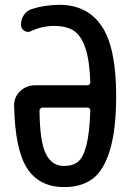

<svg xmlns="http://www.w3.org/2000/svg" viewBox="-20 -760 540 790"><path d="M154.3 -317.4Q150.4 -317.4 146.5 -313.5Q142.6 -309.6 142.6 -305.7Q143.6 -177.7 168.5 -127.4Q193.4 -77.1 243.2 -77.1Q280.3 -77.1 301.8 -95.2Q323.2 -113.3 335.9 -163.6Q348.6 -213.9 351.6 -305.7Q351.6 -309.6 348.6 -313.5Q345.7 -317.4 340.8 -317.4ZM244.1 9.8Q142.6 9.8 92.3 -66.4Q42 -142.6 38.1 -324.2Q37.1 -360.4 63 -384.8Q88.9 -409.2 125 -409.2H340.8Q344.7 -409.2 348.1 -412.6Q351.6 -416 351.6 -420.9Q348.6 -511.7 331.1 -563Q313.5 -614.3 283.2 -633.8Q252.9 -653.3 202.1 -653.3Q153.3 -653.3 107.4 -631.8Q93.8 -625 80.1 -633.3Q66.4 -641.6 66.4 -658.2Q66.4 -680.7 78.1 -698.2Q89.8 -715.8 110.4 -722.7Q161.1 -739.3 223.6 -740.2Q339.8 -740.2 398.9 -651.9Q458 -563.5 458 -365.2Q458 -229.5 433.1 -145Q408.2 -60.5 362.3 -25.4Q316.4 9.8 244.1 9.8Z"/></svg>

Font: Rounded-X Mgen+ 1mn medium
Style: Regular
Weight: 500
Designer: [Source Han Sans]
Ryoko NISHIZUKA  (kana & ideographs); Paul D. Hunt (Latin, Greek & Cyrillic); Wenlong ZHANG  (bopomofo
Version: Version 1.059.20150602